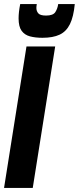

<svg xmlns="http://www.w3.org/2000/svg" viewBox="-39 -930 390 950"><path d="M-19 0 92 -700H234L123 0ZM171 -743Q136 -743 109.5 -750Q83 -757 68 -777.5Q53 -798 53 -839Q53 -870 61 -910H143Q142 -903 141.5 -899Q141 -895 141 -891Q141 -875 150.5 -864Q160 -853 189 -853Q224 -853 235 -870.5Q246 -888 249 -910H331Q325 -847 307 -810.5Q289 -774 256 -758.5Q223 -743 171 -743Z"/></svg>

Font: Georama ExtraCondensed ExtraBold
Style: Italic
Weight: 800
Width: 2
Italic angle: -9°
Designer: Jean-Baptiste Levee
Foundry: Production Type
Version: Version 1.000